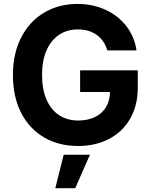

<svg xmlns="http://www.w3.org/2000/svg" viewBox="-20 -737 773 982"><path d="M378.5 -586.6Q323.7 -586.6 282.5 -559.3Q241.2 -531.9 218.1 -479.6Q195.1 -427.3 195.1 -354.4Q195.1 -280.5 217.7 -228.1Q240.3 -175.6 282 -148.1Q323.7 -120.6 380.1 -120.6Q430.6 -120.6 467.4 -139.1Q504.2 -157.5 523.5 -191.3Q542.8 -225.1 542.8 -270.7L572.9 -266.4H389.8V-377.3H684.7V-288.9Q684.7 -197.9 645.8 -130.2Q606.9 -62.6 537.6 -26.5Q468.3 9.7 379.3 9.7Q280.3 9.7 204.9 -34.5Q129.5 -78.7 87.8 -160.6Q46.1 -242.5 46.1 -352.8Q46.1 -464.7 89.2 -547.2Q132.3 -629.6 207.2 -673.2Q282.1 -716.9 376.1 -716.9Q454.8 -716.9 520.1 -686.7Q585.5 -656.5 626.9 -602.4Q668.4 -548.3 678.2 -479.2H528.8Q519 -512.8 498.5 -536.8Q477.9 -560.8 447.5 -573.7Q417.1 -586.6 378.5 -586.6ZM305.7 54.4H439.9L364.8 225.4H262.9Z"/></svg>

Font: Pretendard Variable
Style: Regular
Weight: 400
Designer: Base glyphs from Inter by Rasmus Andersson; Hangul glyphs from Noto Sans CJK(Source Han Sans) by Jang Soo-young and Kang
Foundry: Kil Hyung-jin
Version: Version 1.100;FEAKit 1.0